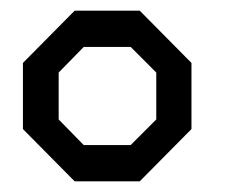

<svg xmlns="http://www.w3.org/2000/svg" viewBox="-20 -757 439 360"><path d="M120 -417 23 -515V-639L120 -737H242L339 -639V-515L242 -417ZM137 -485H225L273 -533V-621L225 -669H137L90 -621V-533Z"/></svg>

Font: Tomorrow
Style: Regular
Weight: 400
Designer: Tony de Marco, Monica Rizzolli
Foundry: Just in Type
Version: Version 2.002